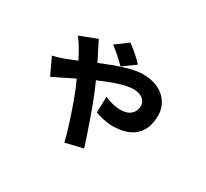

<svg xmlns="http://www.w3.org/2000/svg" viewBox="-148 -889 1296 1205"><g transform="rotate(30 500.0 -286.5)"><path d="M501 -501 590 -566C566 -593 509 -643 480 -662L392 -597C428 -571 471 -532 501 -501ZM296 -583 172 -535C190 -514 208 -485 219 -466C229 -449 241 -426 254 -401C229 -391 206 -381 183 -372C169 -366 132 -354 94 -345L151 -224C178 -236 235 -266 301 -298C310 -279 318 -260 326 -242C363 -150 411 -11 435 89L561 59C533 -30 474 -203 436 -291C429 -308 420 -328 411 -349C498 -387 587 -419 644 -419C706 -419 736 -385 736 -352C736 -300 702 -265 633 -265C600 -265 556 -276 520 -292L517 -177C546 -166 599 -152 642 -152C792 -152 860 -229 860 -352C860 -440 794 -530 649 -530C574 -530 469 -491 364 -448C350 -477 337 -504 326 -524C319 -539 306 -565 296 -583Z"/></g></svg>

Font: Source Han Sans CN
Style: Bold
Weight: 700
Designer: Ryoko NISHIZUKA 西塚涼子 (kana, bopomofo & ideographs); Paul D. Hunt (Latin, Greek & Cyrillic); Sandoll Communications 산돌커뮤니
Foundry: Adobe
Version: Version 2.001;hotconv 1.0.107;makeotfexe 2.5.65593